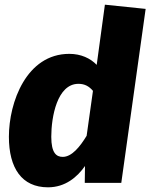

<svg xmlns="http://www.w3.org/2000/svg" viewBox="-20 -781 642 820"><path d="M428 -761 393 -504C366 -532 326 -551 276 -551C93 -551 18 -344 18 -197C18 -63 73 19 185 19C259 19 310 -25 343 -72L342 0H498L602 -743ZM315 -423C341 -423 360 -413 377 -393L350 -201C322 -155 287 -111 248 -111C221 -111 199 -127 199 -197C199 -281 224 -423 315 -423Z"/></svg>

Font: Fira Sans ExtraBold
Style: Italic
Weight: 800
Italic angle: -8°
Designer: bBox Type GmbH & Carrois Corporate GbR & Edenspiekermann AG
Foundry: bBox Type GmbH & Carrois Corporate GbR & Edenspiekermann AG
Version: Version 4.301;PS 004.301;hotconv 1.0.88;makeotf.lib2.5.64775